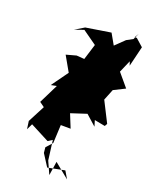

<svg xmlns="http://www.w3.org/2000/svg" viewBox="-307 -937 906 1096"><g transform="rotate(30 146.5 -388.5)"><path d="M251 -825 217 -798 172 -736 124 -794 -21 -744 -70 -701 -18 -730 77 -685 60 -551 67 -586 17 -581 -40 -554 27 -473 -27 -361 6 -374 -31 -248 2 -232 -33 -121 -18 -75 -7 -114 117 -75 140 -96 176 19 223 88 221 2 323 59 289 19 191 57 133 -6 124 -38 151 -82 137 -192 196 -202 149 -277 237 -324 308 -280 291 -314 357 -313 363 -330 279 -442 294 -513 356 -559 277 -625 296 -704 308 -682 316 -808 264 -840 251 -837 262 -865Z"/></g></svg>

Font: Hussar Lance
Style: Regular
Weight: 700
Foundry: Cannot Into Space Fonts, PlusOne Fonts
Version: Version 2.27